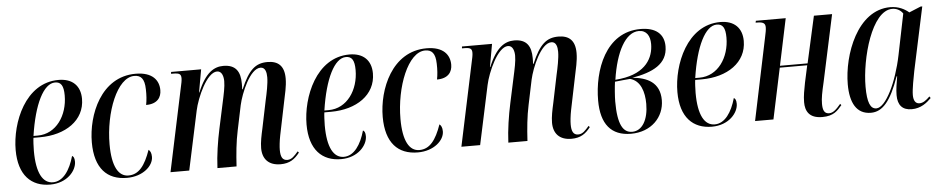

<svg xmlns="http://www.w3.org/2000/svg" viewBox="-36 -783 5047 1031"><g transform="rotate(-5 2487.0 -268.0)"><path d="M201 10C293 10 344 -53 344 -101C344 -122 338 -130 331 -133C310 -58 272 -1 217 -1C162 -1 129 -58 129 -178C129 -198 131 -238 133 -248H169C306 -248 411 -318 411 -434C411 -504 369 -546 294 -546C114 -546 32 -338 32 -191C32 -55 99 10 201 10ZM157 -258H134C159 -427 212 -534 274 -534C306 -534 320 -513 320 -460C320 -353 257 -258 157 -258Z M615 10C702 10 758 -43 758 -91C758 -113 751 -124 743 -130C714 -47 680 -2 624 -2C570 -2 537 -58 537 -177C537 -349 608 -532 701 -532C736 -532 756 -513 757 -455C758 -424 756 -396 751 -371C813 -371 834 -406 834 -444C834 -496 801 -543 709 -543C522 -543 443 -344 443 -196C443 -56 508 10 615 10Z M1443 9C1492 9 1520 -11 1546 -45L1540 -52C1520 -29 1505 -11 1481 -11C1454 -11 1445 -32 1445 -68C1445 -85 1448 -115 1454 -145L1491 -325C1498 -361 1510 -404 1510 -448C1510 -516 1477 -544 1420 -544C1356 -544 1318 -512 1275 -410H1272C1273 -420 1273 -431 1273 -441C1273 -504 1250 -544 1182 -544C1133 -544 1085 -518 1042 -413H1040L1062 -536H900L899 -526H911C944 -526 953 -520 953 -497C953 -484 949 -467 945 -449L850 0H951L1019 -318C1033 -384 1090 -517 1146 -517C1173 -517 1180 -485 1180 -462C1180 -431 1172 -395 1160 -340L1132 -210C1118 -145 1106 -69 1103 0H1206C1210 -67 1216 -132 1229 -192L1257 -326C1271 -389 1323 -517 1380 -517C1406 -517 1412 -489 1412 -463C1412 -428 1401 -376 1393 -341L1362 -191C1354 -155 1346 -118 1346 -86C1346 -27 1379 9 1443 9Z M1769 10C1861 10 1912 -53 1912 -101C1912 -122 1906 -130 1899 -133C1878 -58 1840 -1 1785 -1C1730 -1 1697 -58 1697 -178C1697 -198 1699 -238 1701 -248H1737C1874 -248 1979 -318 1979 -434C1979 -504 1937 -546 1862 -546C1682 -546 1600 -338 1600 -191C1600 -55 1667 10 1769 10ZM1725 -258H1702C1727 -427 1780 -534 1842 -534C1874 -534 1888 -513 1888 -460C1888 -353 1825 -258 1725 -258Z M2183 10C2270 10 2326 -43 2326 -91C2326 -113 2319 -124 2311 -130C2282 -47 2248 -2 2192 -2C2138 -2 2105 -58 2105 -177C2105 -349 2176 -532 2269 -532C2304 -532 2324 -513 2325 -455C2326 -424 2324 -396 2319 -371C2381 -371 2402 -406 2402 -444C2402 -496 2369 -543 2277 -543C2090 -543 2011 -344 2011 -196C2011 -56 2076 10 2183 10Z M3011 9C3060 9 3088 -11 3114 -45L3108 -52C3088 -29 3073 -11 3049 -11C3022 -11 3013 -32 3013 -68C3013 -85 3016 -115 3022 -145L3059 -325C3066 -361 3078 -404 3078 -448C3078 -516 3045 -544 2988 -544C2924 -544 2886 -512 2843 -410H2840C2841 -420 2841 -431 2841 -441C2841 -504 2818 -544 2750 -544C2701 -544 2653 -518 2610 -413H2608L2630 -536H2468L2467 -526H2479C2512 -526 2521 -520 2521 -497C2521 -484 2517 -467 2513 -449L2418 0H2519L2587 -318C2601 -384 2658 -517 2714 -517C2741 -517 2748 -485 2748 -462C2748 -431 2740 -395 2728 -340L2700 -210C2686 -145 2674 -69 2671 0H2774C2778 -67 2784 -132 2797 -192L2825 -326C2839 -389 2891 -517 2948 -517C2974 -517 2980 -489 2980 -463C2980 -428 2969 -376 2961 -341L2930 -191C2922 -155 2914 -118 2914 -86C2914 -27 2947 9 3011 9Z M3332 10C3441 10 3512 -64 3512 -156C3512 -252 3443 -282 3365 -289C3475 -308 3557 -346 3557 -442C3557 -509 3512 -546 3431 -546C3242 -546 3171 -345 3171 -183C3171 -56 3225 10 3332 10ZM3301 -289 3273 -286C3295 -435 3349 -536 3421 -536C3463 -536 3481 -504 3481 -461C3481 -389 3441 -307 3301 -289ZM3339 0C3290 0 3262 -45 3262 -170C3262 -196 3266 -248 3270 -276C3296 -278 3330 -283 3352 -284C3408 -269 3427 -208 3427 -143C3427 -59 3394 0 3339 0Z M3768 10C3860 10 3911 -53 3911 -101C3911 -122 3905 -130 3898 -133C3877 -58 3839 -1 3784 -1C3729 -1 3696 -58 3696 -178C3696 -198 3698 -238 3700 -248H3736C3873 -248 3978 -318 3978 -434C3978 -504 3936 -546 3861 -546C3681 -546 3599 -338 3599 -191C3599 -55 3666 10 3768 10ZM3724 -258H3701C3726 -427 3779 -534 3841 -534C3873 -534 3887 -513 3887 -460C3887 -353 3824 -258 3724 -258Z M4363 10C4425 10 4446 -17 4470 -45L4464 -52C4442 -26 4424 -7 4401 -7C4374 -7 4367 -29 4367 -61C4367 -91 4373 -121 4386 -177L4463 -536H4365L4309 -284H4160L4213 -536H4052L4050 -526H4058C4094 -526 4102 -516 4102 -496C4102 -483 4099 -468 4094 -445L4001 0H4100L4158 -274H4306L4286 -182C4279 -145 4272 -112 4272 -78C4272 -31 4291 10 4363 10Z M4625 10C4688 10 4733 -42 4779 -173H4782C4776 -136 4770 -104 4770 -72C4770 -18 4795 10 4845 10C4895 10 4927 -17 4951 -41L4945 -50C4925 -30 4908 -18 4889 -18C4868 -18 4857 -35 4857 -65C4857 -98 4870 -161 4876 -193L4949 -535H4940L4877 -509C4856 -527 4823 -546 4777 -546C4599 -546 4514 -311 4514 -153C4514 -54 4547 10 4625 10ZM4656 -11C4624 -11 4608 -46 4608 -132C4608 -284 4676 -536 4787 -536C4808 -536 4830 -527 4844 -506L4799 -285C4770 -143 4707 -11 4656 -11Z"/></g></svg>

Font: Noto Serif Display ExtraCondensed Medium
Style: Italic
Weight: 500
Width: 2
Italic angle: -12°
Designer: Monotype Design Team
Foundry: Monotype Imaging Inc.
Version: Version 2.009